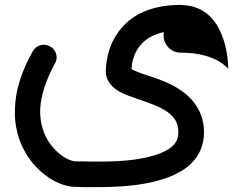

<svg xmlns="http://www.w3.org/2000/svg" viewBox="-20 -424 1022 784"><path d="M718 -209C866 -209 912 -142 912 -142C912 -190 897 -394 729 -403C726 -404 722 -404 718 -404C661 -404 612 -395 569 -377C530 -361 498 -336 473 -306C451 -279 435 -249 425 -216C417 -188 412 -160 412 -132C412 -113 419 -94 433 -78C442 -67 454 -58 469 -49C491 -37 519 -28 548 -18C588 -4 633 11 665 34C679 44 690 56 697 68C705 83 708 99 708 117C708 138 702 155 687 170C651 206 575 222 518 229C443 238 364 236 318 235H289C281 235 262 231 238 215C220 203 195 182 174 147C153 111 143 69 144 23C147 -34 167 -97 204 -164C219 -188 210 -221 185 -234C160 -249 128 -240 114 -215C68 -134 43 -55 41 20C39 53 43 87 51 118C58 147 69 174 84 199C108 241 141 276 180 302C217 326 255 339 289 339C296 339 305 340 316 340H373C419 340 475 339 530 332C577 326 618 317 653 305C674 298 693 290 710 280C730 270 746 258 760 244C777 228 790 209 799 188C808 166 813 143 813 117C813 81 805 47 787 17C773 -8 752 -31 726 -50C681 -83 628 -101 582 -116C563 -122 546 -128 533 -134C525 -137 520 -140 517 -142C518 -164 524 -205 553 -239C575 -266 608 -284 649 -293C648 -289 648 -284 648 -279C648 -240 679 -209 718 -209Z"/></svg>

Font: Am-Hal
Style: Regular
Weight: 400
Designer: Multible Designers
Foundry: Kief Type Foundry
Version: Version 1.000;PS 001.000;hotconv 1.0.88;makeotf.lib2.5.64775